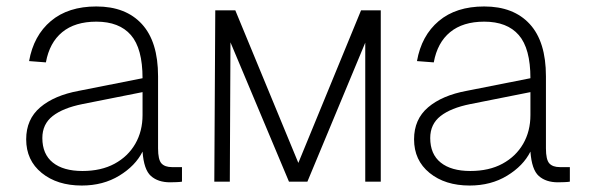

<svg xmlns="http://www.w3.org/2000/svg" viewBox="-20 -562 1840 594"><path d="M233 12Q157 12 109 -27Q61 -66 61 -131Q61 -193 104.5 -230Q148 -267 224 -281L421 -320Q421 -412 385 -453.5Q349 -495 278 -495Q212 -495 172.5 -462.5Q133 -430 122 -369L70 -373Q84 -452 137.5 -497Q191 -542 278 -542Q369 -542 419 -487.5Q469 -433 469 -326V-103Q469 -68 479.5 -56.5Q490 -45 512 -45H543V0Q538 1 526.5 1.5Q515 2 506 2Q469 2 447 -17.5Q425 -37 421 -93Q399 -49 349 -18.5Q299 12 233 12ZM235 -33Q293 -33 334.5 -55.5Q376 -78 398.5 -117Q421 -156 421 -206V-277L235 -240Q175 -228 143 -203Q111 -178 111 -135Q111 -85 143.5 -59Q176 -33 235 -33Z M643 0 646 -530H708L903 -58L1097 -530H1158V0H1110V-430L931 0H874L693 -431L691 0Z M1433 12Q1357 12 1309 -27Q1261 -66 1261 -131Q1261 -193 1304.5 -230Q1348 -267 1424 -281L1621 -320Q1621 -412 1585 -453.5Q1549 -495 1478 -495Q1412 -495 1372.5 -462.5Q1333 -430 1322 -369L1270 -373Q1284 -452 1337.5 -497Q1391 -542 1478 -542Q1569 -542 1619 -487.5Q1669 -433 1669 -326V-103Q1669 -68 1679.5 -56.5Q1690 -45 1712 -45H1743V0Q1738 1 1726.5 1.5Q1715 2 1706 2Q1669 2 1647 -17.5Q1625 -37 1621 -93Q1599 -49 1549 -18.5Q1499 12 1433 12ZM1435 -33Q1493 -33 1534.5 -55.5Q1576 -78 1598.5 -117Q1621 -156 1621 -206V-277L1435 -240Q1375 -228 1343 -203Q1311 -178 1311 -135Q1311 -85 1343.5 -59Q1376 -33 1435 -33Z"/></svg>

Font: Geist Mono ExtraLight
Style: Regular
Weight: 200
Monospace: yes
Designer: Basement.studio, Andrés Briganti, Mateo Zaragoza
Foundry: Basement.studio, Vercel, Andrés Briganti, Guido Ferreyra, Mateo Zaragoza
Version: Version 1.500; ttfautohint (v1.8.4.7-5d5b)